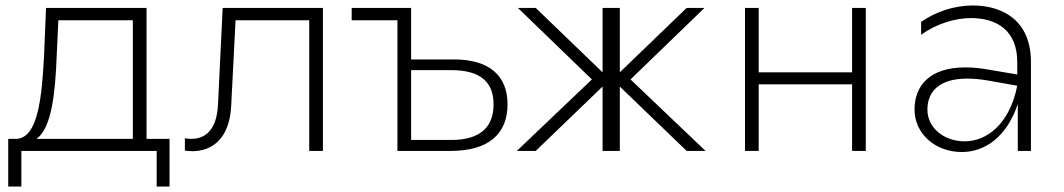

<svg xmlns="http://www.w3.org/2000/svg" viewBox="-20 -551 3883 701"><path d="M10 130H58V0H552V130H599V-44H515V-522H148L141 -350C133 -200 120 -49 41 -44H10ZM113 -44C170 -83 182 -219 187 -347L193 -477H465V-44Z M1109 0H1159V-522H793L776 -171C772 -78 731 -44 678 -44C671 -44 663 -45 655 -46V-1C664 0 674 1 683 1C754 1 818 -45 824 -163L840 -477H1109Z M1638 -334H1481V-522H1264V-477H1431V0H1626C1760 0 1833 -59 1833 -170C1833 -275 1766 -334 1638 -334ZM1627 -40H1481V-295H1627C1731 -295 1782 -254 1782 -170C1782 -84 1730 -40 1627 -40Z M1936 0 2180 -235V0H2243V-235L2487 0H2556L2282 -261L2552 -522H2487L2243 -287V-522H2180V-287L1936 -522H1871L2141 -261L1867 0Z M2700 0H2750V-243H3091V0H3141V-522H3091V-287H2750V-522H2700Z M3696 0H3744V-325C3744 -472 3646 -531 3531 -531C3466 -531 3397 -509 3343 -471V-424C3397 -463 3465 -485 3525 -485C3620 -485 3694 -439 3694 -325V-279L3594 -296C3561 -302 3532 -305 3505 -305C3373 -305 3319 -237 3319 -151C3319 -64 3393 4 3492 4C3574 4 3655 -49 3696 -171ZM3366 -151C3366 -219 3412 -264 3511 -264C3533 -264 3559 -262 3587 -257L3694 -238C3666 -97 3582 -35 3502 -35C3428 -35 3366 -83 3366 -151Z"/></svg>

Font: Chess Sans Light
Style: Regular
Weight: 300
Designer: Wolf Bōese
Foundry: Wolf Bōese
Version: Version 7.223;Glyphs 3.3 (3306)